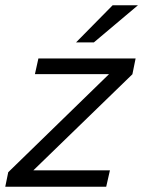

<svg xmlns="http://www.w3.org/2000/svg" viewBox="-42 -710 544 730"><path d="M482.4 -689.9 314.9 -548.8H247.1L386.2 -689.9ZM90.8 -428.2 104 -487.8H473.6L461.4 -427.7L85 -62.5H376L361.8 0H-22L-10.7 -55.2L372.6 -428.2Z"/></svg>

Font: HK Grotesk Italic
Style: Regular
Weight: 400
Italic angle: -13°
Designer: Alfredo Marco Pradil and Stefan Peev
Foundry: Hanken Design Co.
Version: Version 1.000;PS 001.000;hotconv 1.0.88;makeotf.lib2.5.64775